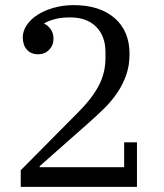

<svg xmlns="http://www.w3.org/2000/svg" viewBox="-20 -730 640 750"><path d="M61 -65 288 -294Q338 -344 365 -394Q392 -444 392 -504V-526Q392 -589 355.5 -625.5Q319 -662 254 -662Q219 -662 193.5 -655Q168 -648 153 -639V-637Q166 -632 177.5 -616.5Q189 -601 189 -579Q189 -553 172 -535.5Q155 -518 129 -518Q101 -518 85 -536Q69 -554 69 -584Q69 -609 84.5 -632Q100 -655 126.5 -672Q153 -689 189.5 -699.5Q226 -710 268 -710Q369 -710 427.5 -659.5Q486 -609 486 -519Q486 -474 473 -437Q460 -400 438 -367.5Q416 -335 386.5 -306Q357 -277 324 -248L135 -81V-77H465V-174H515V0H61Z"/></svg>

Font: IBM Plex Serif
Style: Regular
Weight: 400
Designer: Mike Abbink, Paul van der Laan, Pieter van Rosmalen
Foundry: Bold Monday
Version: Version 2.6